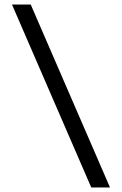

<svg xmlns="http://www.w3.org/2000/svg" viewBox="-20 -790 540 850"><path d="M467 40H384L33 -770H116Z"/></svg>

Font: M PLUS Code Latin
Style: Regular
Weight: 400
Designer: Coji Morishita
Foundry: UNDERFOREST DESIGN
Version: Version 1.002; ttfautohint (v1.8.3)